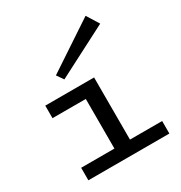

<svg xmlns="http://www.w3.org/2000/svg" viewBox="-182 -917 991 1049"><g transform="rotate(-30 313.5 -393.0)"><path d="M583 -79V0H72V-79H282V-392H72V-471H380V-79ZM234 -543 556 -709 508 -786 205 -585Z"/></g></svg>

Font: BioRhyme Expanded
Style: Regular
Weight: 400
Width: 7
Designer: Aoife Mooney
Foundry: Aoife Mooney Type
Version: Version 1.000